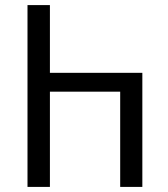

<svg xmlns="http://www.w3.org/2000/svg" viewBox="-20 -734 658 754"><path d="M88 0H176V-374H452V0H539V-448H176V-714H88Z"/></svg>

Font: Noto Sans Georgian SemiCondensed
Style: Regular
Weight: 400
Width: 4
Designer: Monotype Design Team, Akaki Razmadze
Foundry: Google LLC
Version: Version 2.005